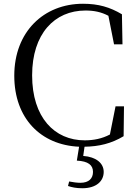

<svg xmlns="http://www.w3.org/2000/svg" viewBox="-20 -765 731 1022"><path d="M389 90C450 93 475 114 475 150C475 185 453 208 408 208C390 208 369 205 348 201L342 225C362 232 386 237 418 237C493 237 532 199 532 150C532 104 492 70 423 65L430 16C507 15 573 -1 638 -40L640 -199H595L565 -49C523 -27 479 -18 431 -18C270 -18 151 -140 151 -364C151 -585 270 -709 435 -709C481 -709 519 -701 557 -681L587 -529H632L629 -689C565 -727 504 -745 422 -745C213 -745 56 -596 56 -362C56 -135 197 7 401 16Z"/></svg>

Font: Harano Aji Mincho KR
Style: Regular
Weight: 400
Foundry: Masamichi Hosoda
Version: HaranoAjiMinchoKR-Regular version 20230610;ttx 4.39.4